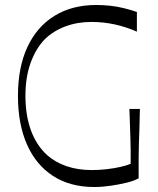

<svg xmlns="http://www.w3.org/2000/svg" viewBox="-20 -735 633 770"><path d="M358 15Q261 15 192.5 -29.5Q124 -74 88 -156Q52 -238 52 -350Q52 -465 90 -546.5Q128 -628 198.5 -671.5Q269 -715 366 -715Q393 -715 421.5 -712Q450 -709 478 -702Q506 -695 529 -687V-608Q486 -627 440.5 -637Q395 -647 347 -647Q290 -647 242 -629Q194 -611 160 -578Q124 -541 103 -483.5Q82 -426 82 -350Q82 -273 104 -212.5Q126 -152 170 -112Q202 -84 247 -68.5Q292 -53 349 -53Q378 -53 408.5 -56.5Q439 -60 464.5 -66Q490 -72 504 -78Q504 -112 504 -134.5Q504 -157 503 -177.5Q502 -198 501.5 -225.5Q501 -253 499 -298H541Q540 -248 539 -215.5Q538 -183 537 -157Q536 -131 536 -100Q536 -69 536 -20Q519 -10 488.5 -2.5Q458 5 423.5 10Q389 15 358 15Z"/></svg>

Font: Ojuju
Style: Regular
Weight: 400
Designer: Chisaokwu Joboson, Mirko Velimirovic
Foundry: Udi Foundry
Version: Version 1.000